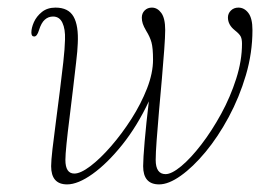

<svg xmlns="http://www.w3.org/2000/svg" viewBox="-20 -477 708 505"><path d="M114.5 -40Q114.5 -54 118 -84.8Q121.5 -115.5 126.8 -155Q132 -194.5 137.2 -236Q142.5 -277.5 146.5 -313.8Q150.5 -350 151 -373Q152 -400.5 144.2 -417Q136.5 -433.5 119.5 -433.5Q107 -433.5 97.8 -425.2Q88.5 -417 82.5 -397.5Q77.5 -381 70 -381Q62.5 -381 62.5 -391.5Q62.5 -403.5 69.2 -418.8Q76 -434 90.2 -445.5Q104.5 -457 126 -457Q160 -457 173.5 -433.2Q187 -409.5 184.5 -362Q184 -345 180.2 -313Q176.5 -281 172 -242.5Q167.5 -204 162.8 -166.5Q158 -129 155 -99.2Q152 -69.5 152 -56.5Q152 -20.5 175.5 -20.5Q192 -20.5 218 -40.2Q244 -60 272.2 -92.5Q300.5 -125 325.8 -164.5Q351 -204 366.8 -244.5Q382.5 -285 382.5 -320Q382.5 -350.5 378.5 -365.2Q374.5 -380 364.5 -396Q358 -407 355.5 -414.8Q353 -422.5 353 -430.5Q353 -442 360.5 -449.5Q368 -457 379.5 -457Q394 -457 404.2 -443Q414.5 -429 414.5 -398Q414.5 -381 412 -346.8Q409.5 -312.5 405.8 -269.8Q402 -227 398.2 -184.5Q394.5 -142 392 -107.8Q389.5 -73.5 389.5 -56.5Q389.5 -19 415.5 -19Q431.5 -19 456.8 -40Q482 -61 509.5 -96.8Q537 -132.5 561.5 -177.2Q586 -222 601.2 -269.8Q616.5 -317.5 616.5 -362Q616.5 -374 613.2 -380.8Q610 -387.5 598 -397Q579.5 -411.5 579.5 -431Q579.5 -441.5 587.2 -449.2Q595 -457 607 -457Q622.5 -457 633.2 -443Q644 -429 644 -398Q644 -338 626.8 -279.5Q609.5 -221 581.5 -169Q553.5 -117 520.5 -77.2Q487.5 -37.5 455.5 -14.8Q423.5 8 398.5 8Q356.5 8 356.5 -40Q356.5 -59 360.5 -105.5Q364.5 -152 371.5 -210.5Q341 -145.5 301.5 -96.2Q262 -47 223.5 -19.5Q185 8 156.5 8Q114.5 8 114.5 -40Z"/></svg>

Font: Fraunces 9pt Thin
Style: Italic
Weight: 100
Italic angle: -16°
Version: Version 1.000;[b76b70a41]